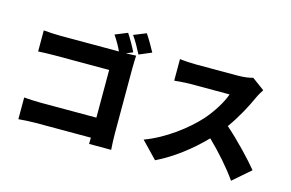

<svg xmlns="http://www.w3.org/2000/svg" viewBox="-111 -1145 2243 1478"><g transform="rotate(15 1010.0 -406.0)"><path d="M894 -875 795 -835C823 -797 853 -741 874 -700L973 -742C955 -776 920 -837 894 -875ZM110 -153V20C146 16 209 13 247 13H686L685 63H861C858 24 856 -33 856 -67V-586C856 -619 858 -663 859 -687L778 -684L831 -706C814 -742 780 -803 754 -841L656 -801C679 -768 705 -723 723 -684H254C218 -684 162 -687 122 -691V-523C153 -525 209 -527 254 -527H687V-147H242C195 -147 149 -150 110 -153Z M1873 -683 1774 -756C1751 -748 1704 -741 1654 -741C1606 -741 1380 -741 1320 -741C1291 -741 1227 -744 1192 -749V-577C1220 -579 1275 -585 1320 -585C1368 -585 1586 -585 1631 -585C1610 -521 1556 -433 1491 -359C1402 -260 1244 -137 1082 -78L1208 53C1339 -10 1470 -111 1575 -220C1665 -133 1750 -37 1814 54L1953 -67C1898 -135 1778 -262 1681 -346C1746 -436 1799 -536 1832 -610C1843 -635 1864 -670 1873 -683Z"/></g></svg>

Font: Noto Sans TC Black
Style: Regular
Weight: 900
Designer: Ryoko NISHIZUKA 西塚涼子 (kana, bopomofo & ideographs); Paul D. Hunt (Latin, Greek & Cyrillic); Sandoll Communications 산돌커뮤니
Foundry: Adobe
Version: Version 2.004;hotconv 1.0.118;makeotfexe 2.5.65603